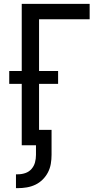

<svg xmlns="http://www.w3.org/2000/svg" viewBox="-20 -755 540 998"><path d="M63 223V151H73Q93 151 112 144.5Q131 138 144 123Q157 108 162 89Q167 70 167 50V0H93V-319H28V-386H93V-735H446V-655H183V-386H282V-319H183V-80H248V50Q248 74 244 97Q240 120 229.5 140.5Q219 161 202 178Q185 195 164 205Q143 215 119.5 219Q96 223 73 223Z"/></svg>

Font: Iosevka SS18 Medium
Style: Regular
Weight: 500
Monospace: yes
Designer: Belleve Invis
Foundry: Belleve Invis
Version: Version 25.1.1; ttfautohint (v1.8.4)